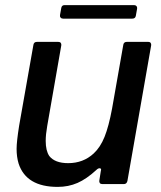

<svg xmlns="http://www.w3.org/2000/svg" viewBox="-20 -721 632 752"><path d="M53 -80Q45 -106 45 -138Q45 -166 55 -229L111 -546Q113 -557 125 -557H208Q215 -557 218 -553Q221 -549 220 -543L165 -228Q159 -194 159 -169Q159 -131 173 -110Q195 -82 247 -82Q306 -82 347 -120Q373 -144 389.5 -185Q406 -226 419 -296L463 -546Q465 -557 477 -557H561Q567 -557 570 -553Q573 -549 572 -543L479 -12Q476 0 465 0H381Q374 0 371 -4Q368 -8 369 -14L375 -52L376 -56Q376 -62 370 -62Q364 -62 357 -55Q319 -20 283.5 -4.5Q248 11 206 11Q83 11 53 -80ZM227 -648Q221 -648 217.5 -652Q214 -656 215 -662L220 -690Q222 -701 233 -701H505Q511 -701 514.5 -697Q518 -693 517 -687L512 -659Q510 -648 498 -648Z"/></svg>

Font: Open Sauce Two Medium Italic
Style: Regular
Weight: 500
Italic angle: -10°
Designer: Alfredo Marco Pradil
Foundry: Creative Sauce Fz LLC
Version: Version 1.477